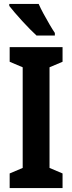

<svg xmlns="http://www.w3.org/2000/svg" viewBox="-20 -953 366 973"><path d="M297 0H29V-74L95 -102V-612L29 -640V-714H297V-640L231 -612V-102L297 -74ZM176 -933Q185 -912 200.5 -883.5Q216 -855 231.5 -828.5Q247 -802 258 -786V-773H165Q152 -785 132.5 -804.5Q113 -824 92.5 -846.5Q72 -869 54.5 -889.5Q37 -910 27 -923V-933Z"/></svg>

Font: Noto Sans Lao UI ExtCond
Style: Bold
Weight: 700
Width: 2
Designer: Monotype Design Team
Foundry: Monotype Imaging Inc.
Version: Version 2.000; ttfautohint (v1.8.4.7-5d5b)